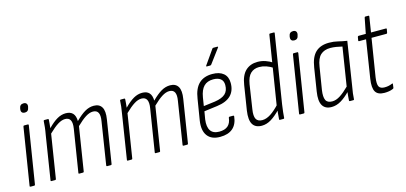

<svg xmlns="http://www.w3.org/2000/svg" viewBox="-62 -1104 3222 1525"><g transform="rotate(-15 1549.0 -341.0)"><path d="M42 0Q34 0 35 -7L110 -475Q111 -483 118 -483H148Q155 -483 154 -475L79 -7Q78 0 72 0ZM150 -580Q135 -580 127 -588.5Q119 -597 121 -613L122 -621Q127 -654 158 -654Q174 -654 181.5 -645Q189 -636 187 -621L185 -613Q180 -580 150 -580Z M213 0Q206 0 207 -6L264 -367Q270 -399 273 -427Q276 -455 277 -476Q277 -483 284 -483H314Q319 -483 319 -476Q318 -460 316.5 -443Q315 -426 313 -408Q355 -451 390 -471Q425 -491 461 -491Q538 -491 539 -406Q582 -449 617.5 -470Q653 -491 691 -491Q737 -491 756.5 -458.5Q776 -426 765 -359L709 -6Q708 0 701 0H671Q664 0 665 -7L720 -356Q736 -448 673 -448Q645 -448 612.5 -427.5Q580 -407 537 -365L480 -6Q479 0 472 0H442Q435 0 436 -6L492 -356Q507 -448 444 -448Q416 -448 383.5 -427.5Q351 -407 308 -365L251 -6Q250 0 243 0Z M841 0Q834 0 835 -6L892 -367Q898 -399 901 -427Q904 -455 905 -476Q905 -483 912 -483H942Q947 -483 947 -476Q946 -460 944.5 -443Q943 -426 941 -408Q983 -451 1018 -471Q1053 -491 1089 -491Q1166 -491 1167 -406Q1210 -449 1245.5 -470Q1281 -491 1319 -491Q1365 -491 1384.5 -458.5Q1404 -426 1393 -359L1337 -6Q1336 0 1329 0H1299Q1292 0 1293 -7L1348 -356Q1364 -448 1301 -448Q1273 -448 1240.5 -427.5Q1208 -407 1165 -365L1108 -6Q1107 0 1100 0H1070Q1063 0 1064 -6L1120 -356Q1135 -448 1072 -448Q1044 -448 1011.5 -427.5Q979 -407 936 -365L879 -6Q878 0 871 0Z M1599 8Q1528 8 1495.5 -35.5Q1463 -79 1475 -159L1503 -331Q1515 -413 1555.5 -452Q1596 -491 1666 -491Q1725 -491 1757.5 -463.5Q1790 -436 1790 -384Q1790 -320 1752.5 -282.5Q1715 -245 1638 -235L1530 -221L1519 -157Q1511 -97 1532 -65.5Q1553 -34 1603 -34Q1649 -34 1674 -55.5Q1699 -77 1704 -121Q1705 -128 1711 -128H1742Q1748 -128 1748 -121Q1741 -57 1703.5 -24.5Q1666 8 1599 8ZM1536 -262 1631 -274Q1690 -283 1717 -308Q1744 -333 1744 -380Q1744 -414 1722.5 -431Q1701 -448 1662 -448Q1613 -448 1585 -419.5Q1557 -391 1547 -331ZM1641 -560Q1637 -560 1636.5 -562Q1636 -564 1637 -567L1719 -684Q1722 -690 1729 -690H1762Q1765 -690 1766.5 -687.5Q1768 -685 1765 -682L1678 -565Q1674 -560 1667 -560Z M1942 8Q1889 8 1867.5 -28Q1846 -64 1857 -139L1889 -341Q1901 -419 1939.5 -455Q1978 -491 2038 -491Q2071 -491 2102 -480.5Q2133 -470 2160 -452L2154 -410Q2096 -448 2040 -448Q1997 -448 1969.5 -422Q1942 -396 1932 -336L1902 -139Q1893 -84 1906.5 -59Q1920 -34 1957 -34Q1990 -34 2026.5 -57.5Q2063 -81 2106 -128L2102 -85Q2057 -38 2019 -15Q1981 8 1942 8ZM2091 0Q2086 0 2086 -6Q2087 -28 2090 -54Q2093 -80 2095 -98V-110L2186 -677Q2187 -683 2193 -683H2224Q2231 -683 2230 -677L2140 -114Q2135 -79 2132 -52.5Q2129 -26 2128 -7Q2128 0 2122 0Z M2258 0Q2250 0 2251 -7L2326 -475Q2327 -483 2334 -483H2364Q2371 -483 2370 -475L2295 -7Q2294 0 2288 0ZM2366 -580Q2351 -580 2343 -588.5Q2335 -597 2337 -613L2338 -621Q2343 -654 2374 -654Q2390 -654 2397.5 -645Q2405 -636 2403 -621L2401 -613Q2396 -580 2366 -580Z M2516 8Q2463 8 2441.5 -29Q2420 -66 2432 -141L2462 -331Q2475 -416 2515.5 -453.5Q2556 -491 2626 -491Q2665 -491 2698.5 -482.5Q2732 -474 2771 -468L2716 -116Q2709 -79 2706 -53Q2703 -27 2702 -6Q2702 0 2696 0H2667Q2661 0 2661 -6Q2662 -23 2663.5 -40.5Q2665 -58 2667 -74Q2631 -37 2593.5 -14.5Q2556 8 2516 8ZM2532 -34Q2564 -34 2598 -56Q2632 -78 2672 -118L2722 -434Q2698 -440 2672.5 -444Q2647 -448 2625 -448Q2575 -448 2545 -420.5Q2515 -393 2505 -327L2475 -142Q2467 -87 2479.5 -60.5Q2492 -34 2532 -34Z M2950 8Q2896 8 2877 -24.5Q2858 -57 2869 -129L2918 -441H2861Q2854 -441 2855 -448L2860 -476Q2862 -483 2868 -483H2927L2952 -610Q2954 -617 2959 -617H2984Q2991 -617 2990 -610L2970 -483H3093Q3100 -483 3098 -475L3093 -448Q3092 -441 3085 -441H2963L2913 -130Q2905 -75 2916.5 -54.5Q2928 -34 2962 -34Q2981 -34 2996.5 -37.5Q3012 -41 3026 -47Q3033 -50 3032 -42L3028 -12Q3027 -7 3021 -5Q3006 2 2987.5 5Q2969 8 2950 8Z"/></g></svg>

Font: Sofia Sans Condensed Light
Style: Italic
Weight: 300
Italic angle: -9°
Version: Version 4.100